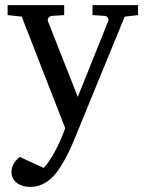

<svg xmlns="http://www.w3.org/2000/svg" viewBox="-20 -502 570 751"><path d="M467.8 -437 275.9 30.8Q271 43 262.2 63.5Q253.4 84 241.5 107.2Q229.5 130.4 215.1 152.8Q200.7 175.3 185.1 190.9Q167 209 145.3 219Q123.5 229 98.1 229Q80.6 229 66.9 224.4Q53.2 219.7 43.9 211.9Q34.7 204.1 29.8 193.6Q24.9 183.1 24.9 171.9Q24.9 154.8 32.5 140.4Q40 126 57.1 111.8L150.9 154.8Q163.1 142.6 175.8 122.8Q188.5 103 199.7 81.1Q210.9 59.1 220.2 37.4Q229.5 15.6 234.9 -1L64.9 -437L9.8 -442.9V-481.9H231V-442.9L183.1 -439.9Q174.8 -439 169.9 -432.6Q165 -426.3 168 -418L284.2 -123L402.8 -418Q406.2 -425.8 401.9 -432.4Q397.5 -439 389.2 -439.9L341.8 -442.9V-481.9H520V-442.9Z"/></svg>

Font: BabelStone Ogham Bound
Style: Regular
Weight: 400
Designer: Andrew West
Foundry: BabelStone
Version: Version 2.02 March 14, 2022